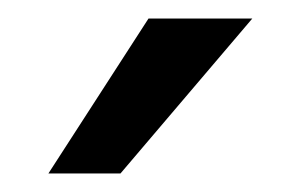

<svg xmlns="http://www.w3.org/2000/svg" viewBox="-20 -687 323 207"><path d="M252 -667 109.9 -500H32.2L140.1 -667Z"/></svg>

Font: Overused Grotesk Medium
Style: Regular
Weight: 500
Version: Version 0.002